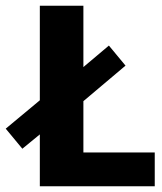

<svg xmlns="http://www.w3.org/2000/svg" viewBox="-73 -650 565 670"><path d="M66 -630H218V-416L307 -491L365 -421L218 -297V-118H467V0H66V-181L5 -131L-53 -201L66 -300Z"/></svg>

Font: Ek Mukta ExtraBold
Style: Regular
Weight: 800
Designer: Girish Dalvi and Yashodeep Gholap
Foundry: Ek Type
Version: Version 2.538;PS 1.002;hotconv 16.6.51;makeotf.lib2.5.65220;